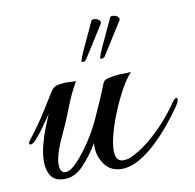

<svg xmlns="http://www.w3.org/2000/svg" viewBox="-61 -537 616 606"><g transform="rotate(-10 247.0 -234.5)"><path d="M285 -349Q278 -346 276 -350Q275 -353 277 -355Q279 -362 282 -369Q285 -376 288 -383L329 -471Q329 -473 332 -474Q338 -476 346.5 -473Q355 -470 357 -464Q358 -462 357 -458L290 -352Q289 -351 285 -349ZM225 -349Q218 -346 216 -350Q215 -353 217 -355Q219 -362 222 -369Q225 -376 228 -383L269 -471Q269 -473 272 -474Q278 -476 286.5 -473Q295 -470 297 -464Q298 -462 297 -458L230 -352Q229 -351 225 -349ZM100 6Q69 6 56.5 -12.5Q44 -31 44 -58Q44 -84 51.5 -112.5Q59 -141 69 -166Q79 -191 85 -205Q72 -186 58.5 -167Q45 -148 29 -130Q20 -120 12 -120Q8 -120 8 -124Q8 -128 13 -134Q48 -179 71.5 -217Q95 -255 107 -274Q115 -288 133 -291Q151 -294 164 -293Q168 -293 173 -292.5Q178 -292 188 -292Q167 -256 151 -214Q135 -172 117 -134Q102 -103 95 -80Q88 -57 88 -42Q88 -15 107 -15Q122 -15 145 -39.5Q168 -64 192 -101Q216 -138 232 -176Q244 -202 255.5 -229Q267 -256 274 -274Q278 -281 293.5 -284.5Q309 -288 328.5 -289Q348 -290 364 -290Q351 -278 334.5 -249.5Q318 -221 302.5 -185Q287 -149 277 -114Q267 -79 267 -54Q267 -50 267.5 -46Q268 -42 269 -38Q274 -20 293 -20Q298 -20 303.5 -21Q309 -22 316 -25Q344 -37 374 -61Q404 -85 431 -115Q458 -145 476 -172Q485 -185 491 -185Q494 -185 494 -181Q494 -173 486 -161Q468 -134 441.5 -102Q415 -70 384.5 -43Q354 -16 324 -3Q302 6 283 6Q245 6 225.5 -24.5Q206 -55 210 -90Q187 -51 159.5 -22.5Q132 6 100 6Z"/></g></svg>

Font: Gwendolyn
Style: Bold
Weight: 700
Designer: Robert E. Leuschke
Foundry: Robert E. Leuschke
Version: Version 1.010; ttfautohint (v1.8.3)